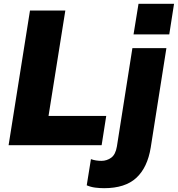

<svg xmlns="http://www.w3.org/2000/svg" viewBox="-20 -760 931 1005"><path d="M25 0ZM25 0 137 -705H322L234 -153H536L512 0ZM679 -580 705 -740H891L866 -580ZM525 225Q501 225 478 222Q455 219 434 210L456 73Q481 82 511 82Q539 82 562 65.5Q585 49 592 6L673 -508H851L769 12Q752 117 693.5 171Q635 225 525 225Z"/></svg>

Font: Winston ExtraBold
Style: Italic
Weight: 800
Italic angle: -9°
Designer: Original fonts by Vernon Adams / Changes by Cristiano Sobral
Foundry: Original fonts by Vernon Adams / Changes by Cristiano Sobral
Version: Version 2.503;July 17, 2020;FontCreator 13.0.0.2655 64-bit